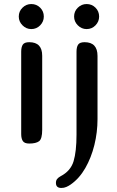

<svg xmlns="http://www.w3.org/2000/svg" viewBox="-20 -711 580 951"><path d="M189 -68Q189 -23 173.5 -11.5Q158 0 125 0Q101 0 93 -12.5Q85 -25 85 -47V-455Q85 -478 93 -490Q101 -502 125 -502Q189 -502 189 -435ZM73 -629Q73 -655 91.5 -673Q110 -691 135 -691Q161 -691 179 -673Q197 -655 197 -629Q197 -604 179 -585.5Q161 -567 135 -567Q110 -567 91.5 -585.5Q73 -604 73 -629ZM359 -455Q359 -478 367 -490Q375 -502 399 -502Q463 -502 463 -434V-121Q463 -56 447.5 7Q432 70 402.5 121.5Q373 173 330 203Q320 210 308.5 215Q297 220 284 220Q257 220 257 195Q257 183 263 175.5Q269 168 280 162Q330 136 344.5 87.5Q359 39 359 -44ZM347 -629Q347 -655 365.5 -673Q384 -691 409 -691Q435 -691 453 -673Q471 -655 471 -629Q471 -604 453 -585.5Q435 -567 409 -567Q384 -567 365.5 -585.5Q347 -604 347 -629Z"/></svg>

Font: Marmelad
Style: Regular
Weight: 400
Designer: Manvel Shmavonyan
Foundry: Cyreal
Version: Version 1.110; ttfautohint (v1.8.4.7-5d5b)